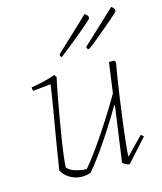

<svg xmlns="http://www.w3.org/2000/svg" viewBox="-105 -759 712 843"><g transform="rotate(-15 251.0 -337.0)"><path d="M165 6Q136 6 111 -8.5Q86 -23 74 -46Q76 -57 80.5 -86.5Q85 -116 91.5 -156Q98 -196 105.5 -239Q113 -282 119.5 -321Q126 -360 130 -387Q134 -414 135 -422L54 -414Q51 -420 51 -430Q71 -433 102 -440Q133 -447 161 -457L169 -446Q161 -411 152.5 -365Q144 -319 135.5 -270Q127 -221 120 -176.5Q113 -132 109 -98.5Q105 -65 105 -52Q118 -36 143 -29Q168 -22 192 -21Q219 -52 254 -101.5Q289 -151 324.5 -206.5Q360 -262 389 -312L408 -450H432L438 -441Q433 -417 426 -372.5Q419 -328 411.5 -275Q404 -222 397.5 -171Q391 -120 387 -81Q383 -42 383 -26L460 -105L472 -95L380 7Q374 7 364 2.5Q354 -2 349 -8L383 -251V-264Q357 -219 325 -169Q293 -119 261 -74Q229 -29 203 0Q194 2 184.5 4Q175 6 165 6ZM333 -528 328 -539 480 -681Q485 -679 493 -668Q495 -662 493 -657Q486 -649 468 -633.5Q450 -618 427.5 -599Q405 -580 382 -561Q359 -542 341 -529ZM213 -524Q208 -529 207 -533L209 -540L359 -681Q360 -680 364.5 -676.5Q369 -673 373 -668Q373 -665 373 -662Q373 -659 373 -657Q371 -654 353.5 -638.5Q336 -623 310.5 -602Q285 -581 259 -560Q233 -539 213 -524Z"/></g></svg>

Font: Labrada ExtraLight
Style: Italic
Weight: 200
Italic angle: -7°
Designer: Mercedes Jáuregui
Foundry: Omnibus-Type Team
Version: Version 1.000; ttfautohint (v1.8.4.7-5d5b)